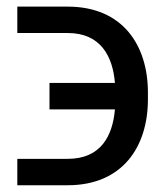

<svg xmlns="http://www.w3.org/2000/svg" viewBox="-20 -548 489 568"><path d="M31.2 -78.1V0H180.4C342.3 0 417.6 -113.6 417.6 -254.3V-274.1C417.6 -414.8 342.3 -528.4 180.4 -528.4H31.2V-450.3H180.4C278.1 -450.3 313.6 -381 320 -302.6H126.4V-224.4H320C313.2 -146.3 278.8 -78.1 180.4 -78.1Z"/></svg>

Font: Karasuma Gothic
Style: Regular
Weight: 400
Designer: Rasmus Andersson, Ryoko Nishizuka
Foundry: Genbu
Version: Version 1.00